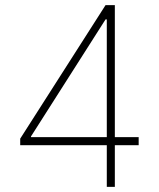

<svg xmlns="http://www.w3.org/2000/svg" viewBox="-20 -727 618 747"><path d="M58.6 -187.5 390.6 -707H426.8V-193.4H519.5V-162.1H426.8V0H395.5V-162.1H58.6ZM395.5 -193.4V-651.4H390.6L100.6 -196.3V-193.4Z"/></svg>

Font: Pretendard JP Thin
Style: Regular
Weight: 100
Designer: Base glyphs from Inter by Rasmus Andersson; Hangeul glyphs from Noto Sans CJK(Source Han Sans) by Jang Soo-young and Kan
Foundry: Kil Hyung-jin
Version: Version 1.309